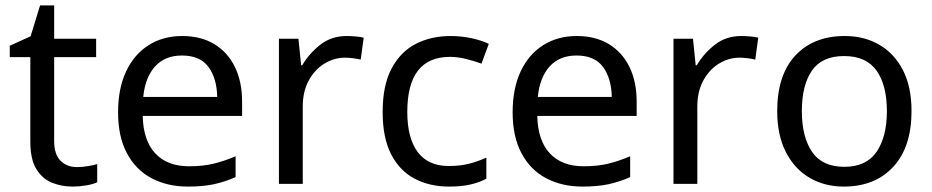

<svg xmlns="http://www.w3.org/2000/svg" viewBox="-20 -679 3440 709"><path d="M264 -62Q284 -62 305 -65.5Q326 -69 339 -73V-6Q325 1 299 5.5Q273 10 249 10Q207 10 171.5 -4.5Q136 -19 114 -55Q92 -91 92 -156V-468H16V-510L93 -545L128 -659H180V-536H335V-468H180V-158Q180 -109 203.5 -85.5Q227 -62 264 -62Z M653 -546Q722 -546 771.5 -516Q821 -486 847.5 -431.5Q874 -377 874 -304V-251H507Q509 -160 553.5 -112.5Q598 -65 678 -65Q729 -65 768.5 -74.5Q808 -84 850 -102V-25Q809 -7 769 1.5Q729 10 674 10Q598 10 539.5 -21Q481 -52 448.5 -113.5Q416 -175 416 -264Q416 -352 445.5 -415Q475 -478 528.5 -512Q582 -546 653 -546ZM652 -474Q589 -474 552.5 -433.5Q516 -393 509 -321H782Q781 -389 750 -431.5Q719 -474 652 -474Z M1260 -546Q1275 -546 1292.5 -544.5Q1310 -543 1323 -540L1312 -459Q1299 -462 1283.5 -464Q1268 -466 1254 -466Q1213 -466 1177 -443.5Q1141 -421 1119.5 -380.5Q1098 -340 1098 -286V0H1010V-536H1082L1092 -438H1096Q1122 -482 1163 -514Q1204 -546 1260 -546Z M1638 10Q1567 10 1511.5 -19Q1456 -48 1424.5 -109Q1393 -170 1393 -265Q1393 -364 1426 -426Q1459 -488 1515.5 -517Q1572 -546 1644 -546Q1685 -546 1723 -537.5Q1761 -529 1785 -517L1758 -444Q1734 -453 1702 -461Q1670 -469 1642 -469Q1484 -469 1484 -266Q1484 -169 1522.5 -117.5Q1561 -66 1637 -66Q1681 -66 1714.5 -75Q1748 -84 1776 -97V-19Q1749 -5 1716.5 2.5Q1684 10 1638 10Z M2110 -546Q2179 -546 2228.5 -516Q2278 -486 2304.5 -431.5Q2331 -377 2331 -304V-251H1964Q1966 -160 2010.5 -112.5Q2055 -65 2135 -65Q2186 -65 2225.5 -74.5Q2265 -84 2307 -102V-25Q2266 -7 2226 1.5Q2186 10 2131 10Q2055 10 1996.5 -21Q1938 -52 1905.5 -113.5Q1873 -175 1873 -264Q1873 -352 1902.5 -415Q1932 -478 1985.5 -512Q2039 -546 2110 -546ZM2109 -474Q2046 -474 2009.5 -433.5Q1973 -393 1966 -321H2239Q2238 -389 2207 -431.5Q2176 -474 2109 -474Z M2717 -546Q2732 -546 2749.5 -544.5Q2767 -543 2780 -540L2769 -459Q2756 -462 2740.5 -464Q2725 -466 2711 -466Q2670 -466 2634 -443.5Q2598 -421 2576.5 -380.5Q2555 -340 2555 -286V0H2467V-536H2539L2549 -438H2553Q2579 -482 2620 -514Q2661 -546 2717 -546Z M3346 -269Q3346 -136 3278.5 -63Q3211 10 3096 10Q3025 10 2969.5 -22.5Q2914 -55 2882 -117.5Q2850 -180 2850 -269Q2850 -402 2917 -474Q2984 -546 3099 -546Q3172 -546 3227.5 -513.5Q3283 -481 3314.5 -419.5Q3346 -358 3346 -269ZM2941 -269Q2941 -174 2978.5 -118.5Q3016 -63 3098 -63Q3179 -63 3217 -118.5Q3255 -174 3255 -269Q3255 -364 3217 -418Q3179 -472 3097 -472Q3015 -472 2978 -418Q2941 -364 2941 -269Z"/></svg>

Font: Noto Sans Old Permic
Style: Regular
Weight: 400
Designer: Monotype Design Team
Foundry: Monotype Imaging Inc.
Version: Version 2.001; ttfautohint (v1.8.4.7-5d5b)